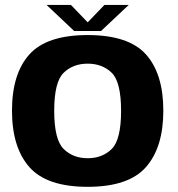

<svg xmlns="http://www.w3.org/2000/svg" viewBox="-20 -739 708 764"><path d="M328.8 4.4Q491.9 4.4 560.9 -74.2Q629.9 -152.7 629.9 -298.7Q629.9 -445.2 560.9 -522.3Q491.9 -599.5 328.8 -599.5Q166 -599.5 96.8 -522.3Q27.7 -445.2 27.7 -298.7Q27.7 -152.7 96.8 -74.2Q166 4.4 328.8 4.4ZM328.8 -109.4Q270.6 -109.4 233.2 -146.3Q195.7 -183.2 195.7 -298Q195.7 -412.9 233.2 -449.3Q270.6 -485.7 328.8 -485.7Q387.3 -485.7 424.6 -449.3Q461.8 -412.9 461.8 -298Q461.8 -183.2 424.6 -146.3Q387.3 -109.4 328.8 -109.4ZM275.1 -615.7H382.1L492.2 -719.3H395.5L328.9 -650.1L262.3 -719.3H165.4Z"/></svg>

Font: Anybody Thin
Style: Regular
Weight: 100
Designer: Tyler Finck
Foundry: Etcetera Type Company
Version: Version 1.114;gftools[0.9.25]